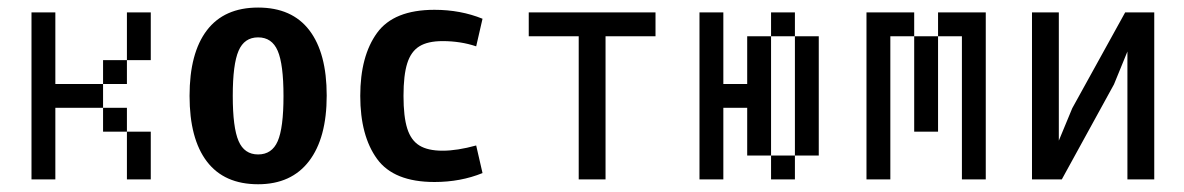

<svg xmlns="http://www.w3.org/2000/svg" viewBox="-20 -470 3102 503"><path d="M125 -437.5V-375H62.5V-437.5ZM125 -375V-312.5H62.5V-375ZM125 -312.5V-250H62.5V-312.5ZM125 -250V-187.5H62.5V-250ZM125 -187.5V-125H62.5V-187.5ZM125 -125V-62.5H62.5V-125ZM125 -62.5V0H62.5V-62.5ZM312.5 -187.5V-125H250V-187.5ZM375 -125V-62.5H312.5V-125ZM375 -62.5V0H312.5V-62.5ZM312.5 -312.5V-250H250V-312.5ZM375 -375V-312.5H312.5V-375ZM375 -437.5V-375H312.5V-437.5ZM187.5 -250V-187.5H125V-250ZM250 -250V-187.5H187.5V-250Z M656.2 12.7Q567.4 12.7 522 -46.9Q476.6 -106.4 476.6 -218.8Q476.6 -331.1 522 -390.6Q567.4 -450.2 656.2 -450.2Q745.1 -450.2 790.5 -390.6Q835.9 -331.1 835.9 -219.7Q835.9 -108.4 789.6 -47.9Q743.2 12.7 656.2 12.7ZM656.2 -65.4Q692.4 -65.4 707.5 -100.1Q722.7 -134.8 722.7 -218.3Q722.7 -301.8 707.5 -336.9Q692.4 -372.1 656.2 -372.1Q620.1 -372.1 605 -336.9Q589.8 -301.8 589.8 -218.8Q589.8 -135.7 605 -100.6Q620.1 -65.4 656.2 -65.4Z M1227.5 -348.6Q1186.5 -362.3 1139.6 -362.3Q1100.6 -362.3 1078.6 -348.6Q1056.6 -335 1046.9 -304.2Q1037.1 -273.4 1037.1 -218.8Q1037.1 -164.1 1046.9 -133.3Q1056.6 -102.5 1078.6 -88.9Q1100.6 -75.2 1139.6 -75.2Q1177.7 -75.2 1227.5 -88.9L1244.1 -16.6Q1186.5 6.8 1118.2 6.8Q1011.7 6.8 967.8 -53.7Q923.8 -114.3 923.8 -218.8Q923.8 -323.2 967.8 -383.8Q1011.7 -444.3 1118.2 -444.3Q1186.5 -444.3 1244.1 -420.9Z M1566.4 -375V0H1496.1V-375H1365.2V-437.5H1697.3V-375Z M1875 -437.5V-375H1812.5V-437.5ZM1875 -375V-312.5H1812.5V-375ZM1875 -312.5V-250H1812.5V-312.5ZM1875 -250V-187.5H1812.5V-250ZM1875 -187.5V-125H1812.5V-187.5ZM1875 -125V-62.5H1812.5V-125ZM1875 -62.5V0H1812.5V-62.5ZM2062.5 -62.5V0H2000V-62.5ZM2062.5 -437.5V-375H2000V-437.5ZM2000 -375V-312.5H1937.5V-375ZM2000 -312.5V-250H1937.5V-312.5ZM2000 -250V-187.5H1937.5V-250ZM2000 -187.5V-125H1937.5V-187.5ZM2000 -125V-62.5H1937.5V-125ZM1937.5 -250V-187.5H1875V-250ZM2125 -375V-312.5H2062.5V-375ZM2125 -125V-62.5H2062.5V-125ZM2125 -187.5V-125H2062.5V-187.5ZM2125 -250V-187.5H2062.5V-250ZM2125 -312.5V-250H2062.5V-312.5Z M2312.5 -437.5V-375H2250V-437.5ZM2312.5 -375V-312.5H2250V-375ZM2312.5 -312.5V-250H2250V-312.5ZM2312.5 -250V-187.5H2250V-250ZM2312.5 -187.5V-125H2250V-187.5ZM2312.5 -125V-62.5H2250V-125ZM2312.5 -62.5V0H2250V-62.5ZM2562.5 -62.5V0H2500V-62.5ZM2562.5 -125V-62.5H2500V-125ZM2562.5 -187.5V-125H2500V-187.5ZM2562.5 -250V-187.5H2500V-250ZM2562.5 -312.5V-250H2500V-312.5ZM2562.5 -375V-312.5H2500V-375ZM2562.5 -437.5V-375H2500V-437.5ZM2375 -437.5V-375H2312.5V-437.5ZM2500 -437.5V-375H2437.5V-437.5ZM2437.5 -375V-312.5H2375V-375ZM2437.5 -312.5V-250H2375V-312.5ZM2437.5 -250V-187.5H2375V-250ZM2437.5 -187.5V-125H2375V-187.5Z M2683.6 -437.5H2753.9V-101.6L2789.1 -186.5L2927.7 -437.5H3003.9V0H2933.6V-335L2898.4 -249L2761.7 0H2683.6Z"/></svg>

Font: Sudo Variable
Style: Regular
Weight: 400
Monospace: yes
Designer: Jens Kutilek
Foundry: Jens Kutilek
Version: Version 0.040